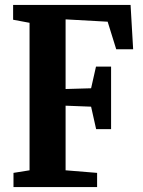

<svg xmlns="http://www.w3.org/2000/svg" viewBox="-20 -763 582 783"><path d="M100.5 -68.5V-670L33.5 -682.5V-743H512.5L523 -562H454L419 -674.5L247.5 -684V-400L351.5 -403L371.5 -491.5H433V-236.5H372L351.5 -328L247.5 -332V-68.5L376 -58V0H35V-58Z"/></svg>

Font: Merriweather 24pt SemiCondensed
Style: Bold
Weight: 700
Width: 4
Designer: Eben Sorkin
Foundry: Eben Sorkin
Version: Version 2.100